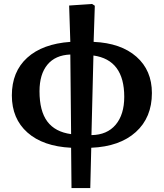

<svg xmlns="http://www.w3.org/2000/svg" viewBox="-20 -733 830 972"><path d="M342 219 340 15Q198 8 119 -62Q40 -132 40 -250Q40 -370 117.5 -440.5Q195 -511 336 -521L330 -705L446 -713L460 -704L454 -521Q592 -515 670.5 -446Q749 -377 749 -262Q749 -138 667.5 -64.5Q586 9 442 15L437 219ZM340 -54 336 -457Q260 -454 220 -405.5Q180 -357 180 -271Q180 -171 219.5 -118Q259 -65 340 -54ZM443 -49Q522 -50 565.5 -101.5Q609 -153 609 -243Q609 -430 453 -452Z"/></svg>

Font: Literata SemiBold
Style: Regular
Weight: 600
Designer: Latin by Veronika Burian and Jose Scaglione. Greek by Irene Vlachou. Cyrillic by Vera Evstafieva.
Foundry: TypeTogether
Version: Version 3.103; ttfautohint (v1.8.4.7-5d5b);gftools[0.9.29]